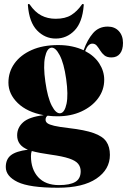

<svg xmlns="http://www.w3.org/2000/svg" viewBox="-20 -680 626 946"><path d="M318.5 -49Q397.5 -40 441.8 -24.2Q486 -8.5 503.8 17.5Q521.5 43.5 521.5 83Q521.5 155 455 200Q388.5 245 265.5 245Q125.5 245 67 216.8Q8.5 188.5 8.5 143Q8.5 104.5 33.8 84.8Q59 65 117.5 57.5Q64.5 36.5 64.5 -13Q64.5 -51 94 -77.5Q123.5 -104 195.5 -112.5Q113.5 -127.5 67.5 -172.2Q21.5 -217 21.5 -273Q21.5 -325.5 51.2 -367.2Q81 -409 136 -433.5Q191 -458 266.5 -458Q303.5 -458 335 -451.2Q366.5 -444.5 392 -432.5Q410.5 -484.5 438.5 -516.8Q466.5 -549 511 -549Q545 -549 565.5 -526.8Q586 -504.5 586 -468.5Q586 -434.5 571.2 -415.8Q556.5 -397 529 -397Q507 -397 494.5 -407.2Q482 -417.5 473.8 -431Q465.5 -444.5 457 -454.8Q448.5 -465 435 -465Q413.5 -465 399.5 -428.5Q445.5 -404.5 469.5 -366.8Q493.5 -329 493.5 -287Q493.5 -236.5 463.5 -195.8Q433.5 -155 381.5 -131Q329.5 -107 263.5 -107Q238 -107 214.5 -110Q204.5 -103.5 204.5 -90Q204.5 -80 213.5 -73Q222.5 -66 247 -60.2Q271.5 -54.5 318.5 -49ZM232.5 -445Q211 -442 201.8 -398.2Q192.5 -354.5 203.5 -277Q214.5 -199 235.2 -159Q256 -119 277.5 -122Q298.5 -125 307.8 -168.8Q317 -212.5 306 -291Q295 -368.5 274 -408.2Q253 -448 232.5 -445ZM132.5 89Q132.5 154 168.2 193Q204 232 270.5 232Q324.5 232 351 216.2Q377.5 200.5 377.5 164Q377.5 142.5 365 127Q352.5 111.5 320.5 100.8Q288.5 90 230.5 82Q201.5 78 178 73.5Q154.5 69 136.5 64Q132.5 74 132.5 89ZM254.5 -587.5Q301.5 -587.5 330.8 -605.8Q360 -624 383 -657Q385 -660.5 388 -660.5Q393.5 -660.5 392.5 -653.5Q386 -570 347.5 -530Q309 -490 254.5 -490Q201.5 -490 162.8 -530Q124 -570 117.5 -653.5Q116.5 -660.5 122 -660.5Q125 -660.5 127 -657Q152 -620.5 183.2 -604Q214.5 -587.5 254.5 -587.5Z"/></svg>

Font: Fraunces 144pt Black
Style: Regular
Weight: 900
Version: Version 1.000;[0bf87f6ff]